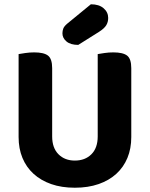

<svg xmlns="http://www.w3.org/2000/svg" viewBox="-20 -861 701 898"><path d="M330 17Q268 17 219.5 0Q171 -17 137 -48Q103 -79 85 -122.5Q67 -166 67 -220V-608Q78 -610 98.5 -613Q119 -616 140 -616Q185 -616 204.5 -601Q224 -586 224 -542V-223Q224 -169 253.5 -139.5Q283 -110 330 -110Q378 -110 407.5 -139.5Q437 -169 437 -223V-608Q448 -610 468.5 -613Q489 -616 510 -616Q555 -616 574.5 -601Q594 -586 594 -542V-220Q594 -166 576 -122.5Q558 -79 524 -48Q490 -17 441 0Q392 17 330 17ZM405 -841Q443 -841 464.5 -822.5Q486 -804 486 -777Q486 -758 477 -743Q468 -728 443 -712L346 -651Q310 -651 291 -667Q272 -683 272 -705Q272 -717 276 -727.5Q280 -738 294 -750Z"/></svg>

Font: Baloo 2
Style: Bold
Weight: 700
Designer: Sarang Kulkarni and Ek Type
Foundry: Ek Type
Version: Version 1.640;hotconv 1.0.111;makeotfexe 2.5.65597; ttfautoh